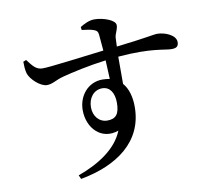

<svg xmlns="http://www.w3.org/2000/svg" viewBox="-91 -895 1181 1070"><g transform="rotate(-10 500.0 -360.5)"><path d="M484 -224C438 -224 406 -262 406 -312C406 -365 438 -406 486 -406C529 -406 553 -369 553 -313C553 -250 533 -224 484 -224ZM496 -454C414 -454 358 -386 358 -304C358 -203 434 -122 534 -158C496 -62 395 5 273 49L283 71C491 33 647 -76 647 -273C647 -328 634 -377 605 -410V-564C796 -580 865 -554 904 -554C930 -554 945 -560 945 -587C945 -627 884 -652 839 -652C821 -652 783 -641 607 -621L609 -670C611 -695 627 -713 627 -739C627 -768 559 -792 509 -792C479 -792 449 -776 428 -763L430 -746C459 -743 482 -739 498 -733C514 -727 519 -721 521 -703L529 -612C414 -599 218 -572 177 -573C142 -574 125 -597 96 -635L79 -628C79 -607 80 -581 86 -561C97 -526 150 -477 187 -477C219 -477 239 -496 285 -508C338 -522 431 -543 532 -556L537 -450C525 -452 511 -454 496 -454Z"/></g></svg>

Font: Noto Serif JP SemiBold
Style: Regular
Weight: 600
Designer: Ryoko NISHIZUKA 西塚涼子 (kana & ideographs); Frank Grießhammer (Latin, Greek & Cyrillic); Wenlong ZHANG 张文龙 (bopomofo); San
Foundry: Adobe
Version: Version 2.001;hotconv 1.1.0;makeotfexe 2.6.0